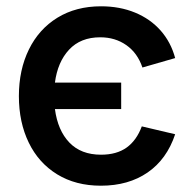

<svg xmlns="http://www.w3.org/2000/svg" viewBox="-20 -575 609 610"><path d="M300.5 15Q388 15 449 -27Q510 -69 536.5 -148.5L430.5 -173.5Q414 -129 382.3 -106.2Q350.5 -83.5 301 -83.5Q237.5 -83.5 200.5 -122Q163.5 -160.5 154.5 -228.5H365V-312.5H154.5Q163 -378 199.5 -417.2Q236 -456.5 298.5 -456.5Q346 -456.5 381.5 -431.5Q417 -406.5 432.5 -360.5L536.5 -390.5Q523 -441 490.3 -478Q457.5 -515 409 -535Q360.5 -555 301 -555Q221.5 -555 162.5 -518.8Q103.5 -482.5 71.8 -417.8Q40 -353 40 -269.5Q40 -186.5 71.3 -122Q102.5 -57.5 161.5 -21.2Q220.5 15 300.5 15Z"/></svg>

Font: Vela Sans SemBd
Style: Regular
Weight: 600
Designer: Principal design: Mikhail Sharanda - project Manrope.
Design modification: Ravid Balaliev
Foundry: Mikhail Sharanda
Version: Version 1.001